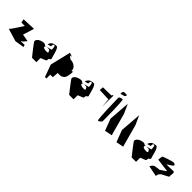

<svg xmlns="http://www.w3.org/2000/svg" viewBox="254 -1962 3298 3298"><g transform="rotate(45 1903.0 -313.0)"><path d="M28 -70 260 0 428 -28 415 -67 325 -64 343 -88 346 -76 406 -148 271 -172 330 -360 332 -376 92 -365 104 -300 188 -298 59 -104Z M487 -230C487 -219 657 -4 661 0H768V-93C760 -109 874 -129 874 -153V-176C874 -192 918 -210 912 -222C896 -256 867 -442 818 -442C784 -442 750 -434 730 -420C714 -408 688 -376 688 -352L754 -370C754 -404 754 -427 776 -427C802 -427 803 -377 803 -335L675 -306L639 -327C572 -327 487 -292 487 -230ZM678 -286C678 -332 774 -306 774 -306L796 -267C788 -245 766 -252 744 -252C724 -252 678 -258 678 -286Z M972 -146 1052 76H1088V-15L1144 -18V-12L1150 -19L1159 -130C1174 -122 1195 -128 1225 -128C1241 -128 1265 -143 1277 -150C1315 -170 1330 -269 1330 -328L1300 -320C1300 -340 1299 -346 1295 -362C1283 -406 1218 -446 1162 -446C1134 -446 1109 -485 1093 -488L1133 -497L1062 -523Z M1390 -230C1390 -219 1560 -4 1564 0H1671V-93C1663 -109 1777 -129 1777 -153V-176C1777 -192 1821 -210 1815 -222C1799 -256 1770 -442 1721 -442C1687 -442 1653 -434 1633 -420C1617 -408 1591 -376 1591 -352L1657 -370C1657 -404 1657 -427 1679 -427C1705 -427 1706 -377 1706 -335L1578 -306L1542 -327C1475 -327 1390 -292 1390 -230ZM1581 -286C1581 -332 1677 -306 1677 -306L1699 -267C1691 -245 1669 -252 1647 -252C1627 -252 1581 -258 1581 -286Z M1876 -432 2095 -422 2106 -264 2107 -269 2111 -523 2098 -534 2086 -507 1881 -503Z M2172 -641C2172 -629 2210 -653 2234 -653C2258 -653 2269 -683 2269 -695C2269 -707 2222 -701 2198 -701C2174 -701 2172 -653 2172 -641ZM2195 -568C2195 -556 2204 -37 2227 -37C2251 -37 2291 -77 2291 -89C2291 -101 2290 -598 2266 -598C2243 -598 2195 -579 2195 -568Z M2354 -216 2435 0 2572 -28 2560 -66 2460 -436 2384 -604Z M2631 -216 2712 0 2849 -28 2837 -66 2737 -436 2661 -604Z M2908 -230C2908 -219 3078 -4 3082 0H3189V-93C3181 -109 3295 -129 3295 -153V-176C3295 -192 3339 -210 3333 -222C3317 -256 3288 -442 3239 -442C3205 -442 3171 -434 3151 -420C3135 -408 3109 -376 3109 -352L3175 -370C3175 -404 3175 -427 3197 -427C3223 -427 3224 -377 3224 -335L3096 -306L3060 -327C2993 -327 2908 -292 2908 -230ZM3099 -286C3099 -332 3195 -306 3195 -306L3217 -267C3209 -245 3187 -252 3165 -252C3145 -252 3099 -258 3099 -286Z M3399 -109 3598 -69C3600 -35 3602 -135 3630 -135C3637 -135 3637 -140 3635 -148C3682 -174 3780 -221 3776 -227C3759 -254 3804 -341 3754 -341C3721 -341 3624 -335 3594 -339C3574 -342 3790 -431 3648 -449C3635 -451 3438 -389 3442 -379C3443 -376 3430 -299 3432 -297C3404 -298 3673 -266 3676 -265C3687 -261 3610 -218 3576 -190L3470 -175C3411 -151 3422 -115 3399 -109Z"/></g></svg>

Font: Corrode
Style: Regular
Weight: 400
Designer: Mew Too
Version: Version 0.532